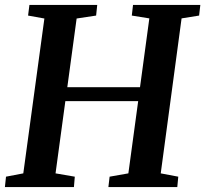

<svg xmlns="http://www.w3.org/2000/svg" viewBox="-24 -763 837 783"><path d="M-4 0 0.5 -42.5 71 -56 157 -687.5 90.5 -699.5 96 -743H372.5L368 -699.5L288.5 -687.5L250.5 -407.5H547L585 -688L513.5 -699.5L518.5 -743H793L788 -699.5L716.5 -688L631.5 -56L703 -42.5L699 0H418L423 -42.5L499.5 -56L539.5 -350.5H242.5L202.5 -56L281 -42.5L277.5 0Z"/></svg>

Font: Merriweather 36pt SemiBold
Style: Italic
Weight: 600
Italic angle: -7.8°
Version: Version 2.101